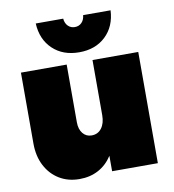

<svg xmlns="http://www.w3.org/2000/svg" viewBox="-86 -845 842 930"><g transform="rotate(-10 335.5 -379.5)"><path d="M617 -547V0H392V-76Q365 -34 324 -12Q283 10 231 10Q175 10 132 -16Q89 -42 64.5 -89Q40 -136 40 -198V-547H265V-263Q265 -229 281.5 -208.5Q298 -188 325 -188Q356 -188 374 -212Q392 -236 392 -276V-547ZM385 -769H520Q516 -690 466 -642.5Q416 -595 336 -595Q256 -595 206 -642.5Q156 -690 152 -769H287Q289 -746 302.5 -732.5Q316 -719 336 -719Q356 -719 369.5 -732.5Q383 -746 385 -769Z"/></g></svg>

Font: Argentum Sans Black
Style: Regular
Weight: 900
Designer: Julieta Ulanovsky (Modified by Cristiano Sobral)
Foundry: Julieta Ulanovsky
Version: Version 1.000; ttfautohint (v1.5.65-e2d9)